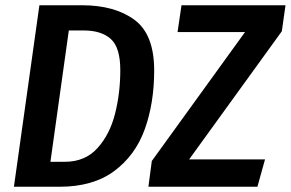

<svg xmlns="http://www.w3.org/2000/svg" viewBox="-20 -711 1107 731"><path d="M567 -443Q567 -318 531 -218.5Q495 -119 414.5 -59.5Q334 0 207 0H33L130 -691H292Q417 -691 492 -635.5Q567 -580 567 -443ZM242 -595 172 -95H227Q304 -95 351 -147Q398 -199 418 -278Q438 -357 438 -444Q438 -530 402 -562.5Q366 -595 299 -595ZM558 -98 913 -589H656L671 -691H1067L1053 -592L700 -104H989L960 0H545Z"/></svg>

Font: Fira Sans Condensed Medium
Style: Italic
Weight: 500
Width: 3
Italic angle: -8°
Designer: bBox Type GmbH & Carrois Corporate GbR & Edenspiekermann AG
Foundry: bBox Type GmbH & Carrois Corporate GbR & Edenspiekermann AG
Version: Version 4.301